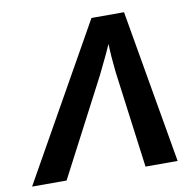

<svg xmlns="http://www.w3.org/2000/svg" viewBox="-122 -768 867 848"><g transform="rotate(-10 311.0 -344.0)"><path d="M607.4 -0.5H463.4L406.2 -432.6Q397.9 -507.3 396.5 -562.5L377 -519.5L335 -432.6L109.4 -0.5H-45.4L342.3 -688.5H488.3Z"/></g></svg>

Font: Liberation Sans
Style: Bold Italic
Weight: 700
Italic angle: -12°
Designer: Steve Matteson
Foundry: Ascender Corporation
Version: Version 2.1.5